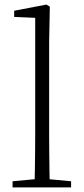

<svg xmlns="http://www.w3.org/2000/svg" viewBox="-20 -820 366 840"><path d="M35 0V-27L154 -38H173L291 -27V0ZM131 0Q132 -30 132.5 -69Q133 -108 133.5 -149.5Q134 -191 134 -226V-742L42 -746V-773L183 -800L198 -791L195 -637V-226Q195 -191 195.5 -149.5Q196 -108 196.5 -69Q197 -30 198 0Z"/></svg>

Font: Noto Serif SC ExtraLight
Style: Regular
Weight: 200
Designer: Ryoko NISHIZUKA 西塚涼子 (kana & ideographs); Frank Grießhammer (Latin, Greek & Cyrillic); Wenlong ZHANG 张文龙 (bopomofo); San
Foundry: Adobe
Version: Version 2.002-H1;hotconv 1.1.0;makeotfexe 2.6.0